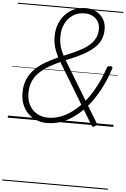

<svg xmlns="http://www.w3.org/2000/svg" viewBox="-96 -1193 1224 1872"><g transform="rotate(5 516.5 -257.5)"><path d="M387 19Q327 19 278 -1.5Q229 -22 194 -59Q159 -96 140.5 -145.5Q122 -195 122 -254Q122 -333 148.5 -391Q175 -449 220 -492.5Q265 -536 321.5 -568Q378 -600 439 -628Q425 -656 412.5 -687.5Q400 -719 393 -754.5Q386 -790 386 -830Q386 -892 406 -946.5Q426 -1001 463 -1042Q500 -1083 551.5 -1106.5Q603 -1130 667 -1130Q708 -1130 744.5 -1116.5Q781 -1103 808.5 -1078Q836 -1053 851 -1018Q866 -983 866 -940Q866 -883 846.5 -839.5Q827 -796 792.5 -762.5Q758 -729 713.5 -702Q669 -675 618 -652Q567 -629 514 -607L742 -230Q795 -296 840.5 -381Q886 -466 919 -567Q922 -578 929.5 -582.5Q937 -587 951 -587Q966 -587 971.5 -582Q977 -577 973 -566Q936 -450 884 -353.5Q832 -257 770 -184L867 -24Q872 -15 870 -7Q868 1 855 9Q843 17 835 16Q827 15 822 6L731 -143Q655 -65 567.5 -23Q480 19 387 19ZM394 -34Q474 -34 553.5 -74Q633 -114 704 -188L464 -585Q408 -560 357 -530.5Q306 -501 266 -463Q226 -425 203 -374.5Q180 -324 180 -257Q180 -191 206 -141Q232 -91 280 -62.5Q328 -34 394 -34ZM490 -649Q539 -669 585.5 -690Q632 -711 673 -734.5Q714 -758 744.5 -787Q775 -816 792.5 -852.5Q810 -889 810 -936Q810 -980 791 -1011.5Q772 -1043 738 -1060.5Q704 -1078 659 -1078Q592 -1078 543.5 -1045.5Q495 -1013 468.5 -957.5Q442 -902 442 -833Q442 -797 448 -764.5Q454 -732 465.5 -703.5Q477 -675 490 -649ZM0 605H1033V615H0ZM0 -20H1033V0H0ZM0 -505H1033V-500H0ZM0 -1125H1033V-1115H0Z"/></g></svg>

Font: Playwrite CU Guides
Style: Regular
Weight: 400
Designer: Veronika Burian, José Scaglione
Foundry: TypeTogether
Version: Version 1.003